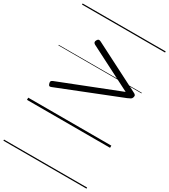

<svg xmlns="http://www.w3.org/2000/svg" viewBox="-291 -1019 1345 1527"><g transform="rotate(30 381.5 -255.0)"><path d="M119 -186Q107 -181 100.5 -183Q94 -185 90 -197Q85 -211 87.5 -219Q90 -227 104 -233L648 -447L249 -651Q239 -657 236.5 -665Q234 -673 240 -684Q247 -697 255.5 -699Q264 -701 275 -695L702 -477Q718 -470 723 -462.5Q728 -455 724 -442Q720 -429 711 -423.5Q702 -418 683 -410ZM0 365H763V375H0ZM0 -20H763V0H0ZM0 -505H763V-500H0ZM0 -885H763V-875H0Z"/></g></svg>

Font: Playwrite DK Loopet Guides
Style: Regular
Weight: 400
Designer: Veronika Burian, José Scaglione
Foundry: TypeTogether
Version: Version 1.003